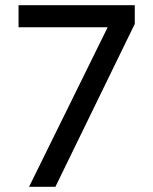

<svg xmlns="http://www.w3.org/2000/svg" viewBox="-20 -720 589 740"><path d="M92 0 395 -615H51.5V-700H499.5V-628L193.5 0Z"/></svg>

Font: Geologica Light
Style: Regular
Weight: 300
Designer: Sindre Bremnes, Frode Helland
Foundry: Monokrom Skriftforlag AS
Version: Version 1.010; ttfautohint (v1.8.4.7-5d5b);gftools[0.9.28]